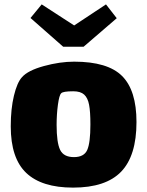

<svg xmlns="http://www.w3.org/2000/svg" viewBox="-20 -805 671 875"><path d="M29 -229Q29 -309 43.5 -369Q58 -429 80 -453Q107 -484 180 -504Q253 -524 318 -524Q471 -524 536.5 -458.5Q602 -393 602 -249Q602 -95 532 -22.5Q462 50 313 50Q170 50 99.5 -17Q29 -84 29 -229ZM392 -238Q392 -296 386 -327.5Q380 -359 363.5 -374Q347 -389 314 -389Q267 -389 259 -380Q250 -372 244 -328Q238 -284 238 -236Q238 -155 254 -122Q270 -89 317 -89Q363 -89 377.5 -121.5Q392 -154 392 -238ZM512 -722 361 -592H268L119 -723L170 -785L318 -689L463 -785Z"/></svg>

Font: Lalezar
Style: Regular
Weight: 400
Designer: Borna Izadpanah
Foundry: Borna Izadpanah
Version: Version 1.003;November 28, 2018;FontCreator 11.5.0.2421 64-b